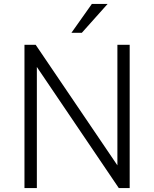

<svg xmlns="http://www.w3.org/2000/svg" viewBox="-20 -949 778 969"><path d="M572.5 -723H634.5V0H579.5L166 -611V0H103.5V-723H160L572.5 -114.5ZM443.5 -929H523L393 -783.5H340.5Z"/></svg>

Font: Public Sans ExtraLight
Style: Regular
Weight: 250
Designer: The Public Sans Project Authors: Dan O. Williams and USWDS (Libre Franklin designed by Pablo Impallari and Rodrigo Fuenz
Version: Version 1.007